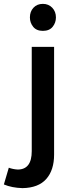

<svg xmlns="http://www.w3.org/2000/svg" viewBox="-80 -774 376 992"><path d="M36.5 198Q-18.5 196.5 -60 179L-34.5 92.5Q-13.5 100.5 12 102Q84 101.5 84 7V-532H199.5V24.5Q199.5 105 159 150.8Q118.5 196.5 36.5 198ZM141.5 -614.5Q108.5 -614.5 91.5 -635.5Q74.5 -656.5 74.5 -684Q74.5 -714.5 93 -734.2Q111.5 -754 141.5 -754Q171 -754 190 -734Q209 -714 209 -684Q209 -656.5 192 -635.5Q175 -614.5 141.5 -614.5Z"/></svg>

Font: Argentum Novus Medium
Style: Regular
Weight: 500
Designer: Julieta Ulanovsky (font) & Cristiano Sobral (main changes)
Foundry: Julieta Ulanovsky (font) & Cristiano Sobral (main changes)
Version: Version 3.00;November 27, 2020;FontCreator 13.0.0.2655 64-bi